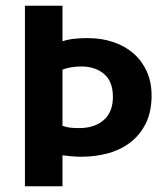

<svg xmlns="http://www.w3.org/2000/svg" viewBox="-20 -650 584 670"><path d="M67 -630H198V-506Q220 -513 241.5 -515Q263 -517 286 -517Q335 -517 376 -503Q417 -489 446.5 -463Q476 -437 492.5 -400Q509 -363 509 -317Q509 -262 490 -222Q471 -182 438 -155.5Q405 -129 360 -116Q315 -103 262 -103Q249 -103 230.5 -104.5Q212 -106 198 -108V0H67ZM198 -211Q212 -206 225 -204.5Q238 -203 256 -203Q310 -203 342 -231Q374 -259 374 -312Q374 -366 343 -392Q312 -418 264 -418Q226 -418 198 -407Z"/></svg>

Font: Ek Mukta
Style: Bold
Weight: 700
Designer: Girish Dalvi and Yashodeep Gholap
Foundry: Ek Type
Version: Version 2.538;PS 1.002;hotconv 16.6.51;makeotf.lib2.5.65220;